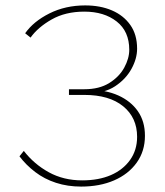

<svg xmlns="http://www.w3.org/2000/svg" viewBox="-20 -684 611 710"><path d="M280 6Q230 6 187 -8Q144 -22 110 -48Q76 -74 52 -106L68 -126Q106 -77 160.5 -47Q215 -17 284 -17Q345 -17 390 -36.5Q435 -56 461 -92.5Q487 -129 487 -178Q487 -249 435.5 -291Q384 -333 292 -333H235V-354H292Q347 -354 384 -377Q421 -400 439.5 -434Q458 -468 458 -500Q458 -568 411.5 -604.5Q365 -641 292 -641Q222 -641 171 -612Q120 -583 93 -545L73 -561Q104 -605 163 -634.5Q222 -664 295 -664Q351 -664 394 -645.5Q437 -627 462 -591.5Q487 -556 487 -504Q487 -467 466 -429Q445 -391 405.5 -365Q366 -339 307 -339V-352Q371 -352 417.5 -331Q464 -310 490 -272.5Q516 -235 516 -182Q516 -125 485.5 -82.5Q455 -40 402 -17Q349 6 280 6Z"/></svg>

Font: Ysabeau Office Thin
Style: Regular
Weight: 250
Designer: Christian Thalmann (Catharsis Fonts)
Version: Version 2.001;gftools[0.9.30]; featfreeze: tnum,lnum,ss02